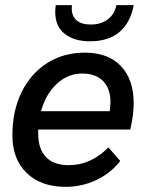

<svg xmlns="http://www.w3.org/2000/svg" viewBox="-20 -714 566 744"><path d="M498 -315Q498 -284 492 -248L485 -212H128V-197Q128 -137 158 -105.5Q188 -74 246 -74Q333 -74 400 -143L446 -90Q408 -42 352.5 -16Q297 10 234 10Q139 10 83.5 -43.5Q28 -97 28 -190Q28 -284 63.5 -356.5Q99 -429 162.5 -469.5Q226 -510 309 -510Q399 -510 448.5 -458Q498 -406 498 -315ZM408 -318Q408 -371 379.5 -400Q351 -429 298 -429Q243 -429 200 -389Q157 -349 139 -283H405L406 -290Q408 -310 408 -318ZM194 -668Q194 -676 196 -694H259Q258 -690 258 -681Q258 -652 276.5 -635.5Q295 -619 332 -619Q370 -619 396.5 -638Q423 -657 431 -694H498Q486 -627 443.5 -590.5Q401 -554 329 -554Q267 -554 230.5 -583Q194 -612 194 -668Z"/></svg>

Font: Sarabun Medium
Style: Italic
Weight: 500
Italic angle: -10°
Designer: Suppakit Chalermlarp | Katatrad Co.,Ltd.
Foundry: Cadson Demak Co.,Ltd.
Version: Version 1.000; ttfautohint (v1.6)